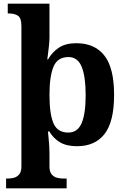

<svg xmlns="http://www.w3.org/2000/svg" viewBox="-20 -780 685 1040"><path d="M13 240V187H25Q40 187 56.5 182.5Q73 178 84.5 164Q96 150 96 122V-637Q96 -683 77 -695Q58 -707 29 -707H22V-760H248V-576Q248 -558 245 -530Q242 -502 239 -480Q236 -458 236 -458H240Q262 -497 298.5 -521.5Q335 -546 393 -546Q493 -546 545.5 -479Q598 -412 598 -266Q598 -121 546.5 -54.5Q495 12 397 12Q340 12 304.5 -9.5Q269 -31 247 -68H240Q240 -68 241 -55.5Q242 -43 244 -23.5Q246 -4 247 16.5Q248 37 248 53V122Q248 150 259.5 164Q271 178 288 182.5Q305 187 319 187H341V240ZM350 -62Q400 -62 422 -112.5Q444 -163 444 -265Q444 -365 422.5 -418Q401 -471 351 -471Q291 -471 269.5 -418Q248 -365 248 -266Q248 -163 269.5 -112.5Q291 -62 350 -62Z"/></svg>

Font: Noto Serif Vithkuqi
Style: Bold
Weight: 700
Version: Version 1.005